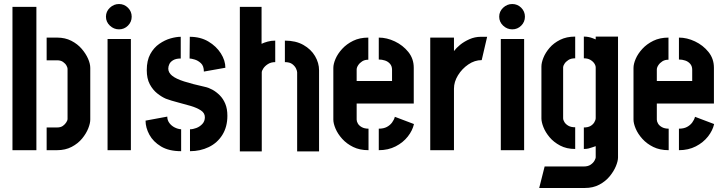

<svg xmlns="http://www.w3.org/2000/svg" viewBox="-20 -747 3611 955"><path d="M212 0V-113H264Q282 -113 293 -121Q304 -129 310 -139Q316 -149 316 -154V-405Q316 -411 310.5 -421Q305 -431 293.5 -439Q282 -447 265 -447H212V-560H264Q304 -560 335 -544Q366 -528 386.5 -504Q407 -480 418 -455Q429 -430 429 -409V-152Q429 -134 419 -108.5Q409 -83 388.5 -58Q368 -33 336.5 -16.5Q305 0 264 0ZM42 0V-713H161V0Z M515 0V-553H631V0ZM572 -601Q546 -601 526.5 -619.5Q507 -638 507 -664Q507 -690 526.5 -708.5Q546 -727 572 -727Q598 -727 616.5 -708.5Q635 -690 635 -664Q635 -638 616.5 -619.5Q598 -601 572 -601Z M925 5V-104Q940 -104 957 -110.5Q974 -117 986.5 -130.5Q999 -144 999 -164Q999 -185 979 -198Q959 -211 929 -220Q899 -229 865.5 -237.5Q832 -246 805 -256Q784 -265 762 -282.5Q740 -300 725 -328Q710 -356 710 -398Q710 -446 727.5 -478Q745 -510 772.5 -529Q800 -548 828.5 -556Q857 -564 879 -564V-456Q856 -456 842 -448Q828 -440 822.5 -428.5Q817 -417 817 -406Q817 -386 836 -370.5Q855 -355 895.5 -342Q936 -329 999 -315Q1018 -311 1037 -300.5Q1056 -290 1073 -273Q1090 -256 1100.5 -231Q1111 -206 1111 -171Q1111 -116 1086 -76Q1061 -36 1018.5 -15.5Q976 5 925 5ZM881 5Q820 5 781 -18.5Q742 -42 723 -77Q704 -112 704 -147L812 -167Q812 -149 822.5 -135Q833 -121 849 -113Q865 -105 881 -104ZM994 -391Q994 -419 979.5 -432.5Q965 -446 948 -451Q931 -456 923 -456L924 -564Q977 -564 1016.5 -540.5Q1056 -517 1078.5 -481.5Q1101 -446 1101 -410Z M1173 6V-713H1281V-529Q1293 -535 1311 -540Q1329 -545 1349 -545V-438Q1328 -438 1313 -428.5Q1298 -419 1290 -407Q1282 -395 1282 -387V6ZM1458 6V-387Q1458 -394 1452.5 -406Q1447 -418 1434 -428Q1421 -438 1397 -438V-545Q1451 -545 1489 -523.5Q1527 -502 1547 -468Q1567 -434 1567 -397V6Z M1813 0Q1769 0 1736.5 -16Q1704 -32 1682 -56.5Q1660 -81 1649 -107Q1638 -133 1638 -152V-409Q1638 -429 1649 -454.5Q1660 -480 1682 -504Q1704 -528 1736.5 -544Q1769 -560 1812 -560V-450Q1794 -450 1781.5 -442Q1769 -434 1761.5 -422.5Q1754 -411 1754 -401V-344H1930V-400Q1930 -418 1920 -429.5Q1910 -441 1895 -446Q1880 -451 1864 -451V-560Q1904 -560 1944 -541Q1984 -522 2011 -488.5Q2038 -455 2038 -410V-232H1754V-152Q1754 -143 1760 -132.5Q1766 -122 1779.5 -114.5Q1793 -107 1813 -107ZM1864 0V-107Q1888 -107 1904 -115.5Q1920 -124 1930 -137.5Q1940 -151 1944 -166L2039 -130Q2032 -98 2008.5 -68Q1985 -38 1948 -19Q1911 0 1864 0Z M2120 0V-560H2238V-493Q2249 -508 2268.5 -524Q2288 -540 2315 -552Q2342 -564 2372 -564Q2379 -564 2387 -564Q2395 -564 2403 -564L2376 -448Q2341 -448 2309.5 -426.5Q2278 -405 2258 -372.5Q2238 -340 2238 -306V0Z M2471 0V-553H2587V0ZM2528 -601Q2502 -601 2482.5 -619.5Q2463 -638 2463 -664Q2463 -690 2482.5 -708.5Q2502 -727 2528 -727Q2554 -727 2572.5 -708.5Q2591 -690 2591 -664Q2591 -638 2572.5 -619.5Q2554 -601 2528 -601Z M2662 188 2689 81H2884Q2905 81 2918 72Q2931 63 2937 52Q2943 41 2943 36V-20Q2936 -18 2927 -14.5Q2918 -11 2907.5 -8.5Q2897 -6 2884 -6V-113Q2904 -113 2916.5 -120Q2929 -127 2936 -138.5Q2943 -150 2943 -160V-411Q2943 -421 2936 -431.5Q2929 -442 2916 -449.5Q2903 -457 2884 -457V-565Q2896 -565 2906.5 -563Q2917 -561 2926.5 -557.5Q2936 -554 2943 -551V-565H3054V36Q3054 54 3043.5 79.5Q3033 105 3012.5 130Q2992 155 2961 171.5Q2930 188 2889 188ZM2841 -6Q2798 -6 2766 -23Q2734 -40 2713.5 -64.5Q2693 -89 2683 -114.5Q2673 -140 2673 -158V-416Q2673 -435 2683 -460Q2693 -485 2713.5 -509Q2734 -533 2766 -549Q2798 -565 2841 -565V-457Q2820 -457 2807 -448.5Q2794 -440 2787.5 -429.5Q2781 -419 2781 -413V-159Q2781 -150 2787.5 -139.5Q2794 -129 2807 -121.5Q2820 -114 2841 -114Z M3306 0Q3262 0 3229.5 -16Q3197 -32 3175 -56.5Q3153 -81 3142 -107Q3131 -133 3131 -152V-409Q3131 -429 3142 -454.5Q3153 -480 3175 -504Q3197 -528 3229.5 -544Q3262 -560 3305 -560V-450Q3287 -450 3274.5 -442Q3262 -434 3254.5 -422.5Q3247 -411 3247 -401V-344H3423V-400Q3423 -418 3413 -429.5Q3403 -441 3388 -446Q3373 -451 3357 -451V-560Q3397 -560 3437 -541Q3477 -522 3504 -488.5Q3531 -455 3531 -410V-232H3247V-152Q3247 -143 3253 -132.5Q3259 -122 3272.5 -114.5Q3286 -107 3306 -107ZM3357 0V-107Q3381 -107 3397 -115.5Q3413 -124 3423 -137.5Q3433 -151 3437 -166L3532 -130Q3525 -98 3501.5 -68Q3478 -38 3441 -19Q3404 0 3357 0Z"/></svg>

Font: Stick No Bills ExtraLight
Style: Bold
Weight: 700
Version: Version 2.000